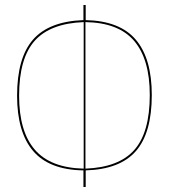

<svg xmlns="http://www.w3.org/2000/svg" viewBox="-20 -727 672 764"><path d="M321 -49V17H312V-49Q176 -51 112 -126Q48 -201 48 -346Q48 -497 111.5 -569.5Q175 -642 312 -647V-707H321V-647Q457 -644 520.5 -569Q584 -494 584 -349Q584 -198 520.5 -125.5Q457 -53 321 -49ZM576 -349Q576 -491 514 -564Q452 -637 320 -639V-56Q453 -61 514.5 -130.5Q576 -200 576 -349ZM313 -56V-639Q180 -634 118 -564.5Q56 -495 56 -346Q56 -204 118.5 -131.5Q181 -59 313 -56Z"/></svg>

Font: Fira Sans Compressed Eight
Style: Regular
Weight: 100
Width: 1
Designer: bBox Type GmbH & Carrois Corporate GbR & Edenspiekermann AG
Foundry: bBox Type GmbH & Carrois Corporate GbR & Edenspiekermann AG
Version: Version 4.301